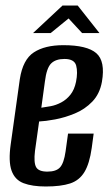

<svg xmlns="http://www.w3.org/2000/svg" viewBox="-20 -666 397 697"><path d="M146 11Q97 11 65.5 -1Q34 -13 22 -46.5Q10 -80 19 -143L52 -379Q63 -450 103 -476Q143 -502 210 -502Q296 -502 329.5 -473Q363 -444 350 -369Q342 -325 315 -297Q288 -269 251.5 -254Q215 -239 180 -232.5Q145 -226 122 -225L107 -118Q102 -76 111 -59.5Q120 -43 152 -43Q184 -43 198 -58.5Q212 -74 218 -116L227 -181H320L313 -129Q305 -72 286.5 -41.5Q268 -11 234.5 0Q201 11 146 11ZM130 -275Q145 -277 164 -280.5Q183 -284 202 -294Q221 -304 235.5 -322Q250 -340 256 -369Q263 -404 256.5 -428Q250 -452 214 -452Q182 -452 165.5 -435.5Q149 -419 143 -370ZM100 -546 207 -646H262L341 -546H278L229 -599L164 -546Z"/></svg>

Font: Alumni Sans SemiBold
Style: Italic
Weight: 600
Italic angle: -8°
Version: Version 1.016